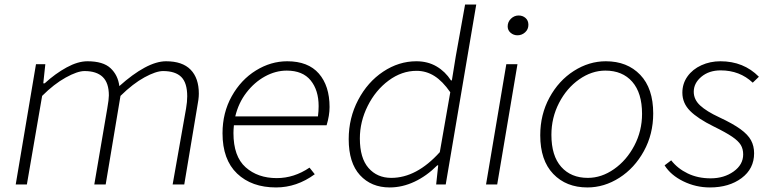

<svg xmlns="http://www.w3.org/2000/svg" viewBox="-20 -810 3388 843"><path d="M138 -528H179L170 -444H176Q223 -487 272.5 -514Q322 -541 364 -541Q433 -541 465.5 -510.5Q498 -480 504 -432Q563 -485 615 -513Q667 -541 709 -541Q781 -541 817 -504Q853 -467 853 -399Q853 -386 851 -371.5Q849 -357 846 -341L789 0H738L797 -334Q802 -363 802 -387Q802 -446 776 -472Q750 -498 696 -498Q665 -498 614.5 -470.5Q564 -443 509 -389L444 0H394L451 -334Q458 -374 458 -391Q458 -446 431 -472Q404 -498 351 -498Q320 -498 268.5 -469.5Q217 -441 165 -389L98 0H49Z M957 -225Q957 -315 997.5 -387.5Q1038 -460 1103.5 -500.5Q1169 -541 1241 -541Q1333 -541 1380 -487Q1427 -433 1427 -340Q1427 -303 1414 -260H1007Q1005 -240 1005 -226Q1005 -123 1058.5 -75.5Q1112 -28 1195 -28Q1271 -28 1339 -74L1362 -45Q1283 13 1192 13Q1085 13 1021 -48Q957 -109 957 -225ZM1376 -299Q1379 -322 1379 -344Q1379 -414 1344 -457Q1309 -500 1239 -500Q1190 -500 1143.5 -474.5Q1097 -449 1062 -403.5Q1027 -358 1013 -299Z M1511 -199Q1511 -292 1552.5 -371Q1594 -450 1662.5 -495.5Q1731 -541 1808 -541Q1858 -541 1896.5 -518.5Q1935 -496 1960 -457H1964L1981 -562L2022 -790H2071L1937 0H1895L1904 -84H1900Q1853 -37 1799.5 -12Q1746 13 1691 13Q1610 13 1560.5 -41Q1511 -95 1511 -199ZM1911 -142 1957 -405Q1923 -454 1887 -476.5Q1851 -499 1809 -499Q1744 -499 1686.5 -456.5Q1629 -414 1594.5 -345Q1560 -276 1560 -202Q1560 -116 1598 -72.5Q1636 -29 1698 -29Q1809 -29 1911 -142Z M2203 -528H2252L2163 0H2114ZM2209 -694Q2209 -714 2223.5 -728Q2238 -742 2257 -742Q2275 -742 2287.5 -731Q2300 -720 2300 -701Q2300 -681 2285.5 -668Q2271 -655 2252 -655Q2235 -655 2222 -666Q2209 -677 2209 -694Z M2352 -216Q2352 -307 2392.5 -381.5Q2433 -456 2499.5 -498.5Q2566 -541 2640 -541Q2734 -541 2791 -481.5Q2848 -422 2848 -312Q2848 -221 2807 -146.5Q2766 -72 2699.5 -29.5Q2633 13 2559 13Q2466 13 2409 -46.5Q2352 -106 2352 -216ZM2799 -310Q2799 -402 2756 -451Q2713 -500 2638 -500Q2578 -500 2523 -461.5Q2468 -423 2434.5 -358Q2401 -293 2401 -218Q2401 -126 2444 -77.5Q2487 -29 2561 -29Q2621 -29 2676 -67.5Q2731 -106 2765 -170.5Q2799 -235 2799 -310Z M2898 -84 2927 -106Q2955 -70 2999.5 -48.5Q3044 -27 3100 -27Q3159 -27 3201 -57Q3243 -87 3243 -132Q3243 -156 3232.5 -173.5Q3222 -191 3195 -209.5Q3168 -228 3113 -255Q3044 -289 3010 -323Q2976 -357 2976 -403Q2976 -443 2998.5 -474.5Q3021 -506 3059.5 -523.5Q3098 -541 3143 -541Q3245 -541 3312 -473L3285 -447Q3228 -501 3144 -501Q3093 -501 3059.5 -473Q3026 -445 3026 -407Q3026 -373 3054 -347Q3082 -321 3138 -295Q3198 -267 3231 -243Q3264 -219 3277.5 -194Q3291 -169 3291 -137Q3291 -69 3236 -28Q3181 13 3097 13Q3035 13 2980 -14Q2925 -41 2898 -84Z"/></svg>

Font: Nebula Sans Light
Style: Regular
Weight: 300
Italic angle: -9°
Designer: Paul D. Hunt for Adobe (as Source Sans)
Foundry: Nebula Entertainment & Broadcasting LLC
Version: Version 1.010